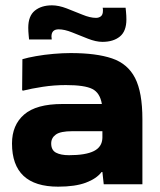

<svg xmlns="http://www.w3.org/2000/svg" viewBox="-20 -700 599 720"><path d="M245 -501Q341 -501 400 -481Q459 -461 486.5 -407.5Q514 -354 514 -253V-9H369L364 -55H361Q342 -30 302 -15Q262 0 198 0Q25 0 25 -162Q25 -231 70.5 -270.5Q116 -310 214 -310H362Q355 -352 326 -366.5Q297 -381 227 -381Q183 -381 140.5 -374.5Q98 -368 66 -360L63 -362L64 -478Q84 -484 115 -489.5Q146 -495 180.5 -498Q215 -501 245 -501ZM239 -118Q301 -118 332 -133.5Q363 -149 364 -183V-208H251Q207 -208 189.5 -195.5Q172 -183 172 -162Q172 -137 190 -127.5Q208 -118 239 -118ZM364 -543Q340 -543 309.5 -555Q279 -567 250.5 -578.5Q222 -590 200 -590Q173 -590 173 -563Q173 -561 173.5 -558Q174 -555 174 -552H89Q89 -552 87.5 -567.5Q86 -583 86 -596Q86 -640 110.5 -660Q135 -680 175 -680Q200 -680 230 -668.5Q260 -657 289 -645Q318 -633 340 -633Q351 -633 358.5 -639Q366 -645 366 -660Q366 -662 366 -665Q366 -668 365 -671H451Q451 -671 452.5 -656Q454 -641 454 -627Q454 -583 429.5 -563Q405 -543 364 -543Z"/></svg>

Font: Bakbak One
Style: Regular
Weight: 400
Designer: Saumya Kishore and Sanchit Sawaria
Foundry: A Good Feeling
Version: Version 1.003; ttfautohint (v1.8.3)